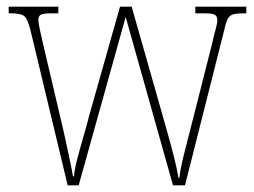

<svg xmlns="http://www.w3.org/2000/svg" viewBox="-20 -556 762 576"><path d="M72 -463Q63 -499 53 -507.5Q43 -516 13 -516H6V-536H155V-516H133Q107 -516 101 -511Q95 -506 95 -496Q95 -489 100 -465Q105 -441 109 -425L161 -204Q167 -180 174.5 -145.5Q182 -111 189 -78Q196 -45 199 -27H202Q203 -45 211.5 -78Q220 -111 230.5 -146.5Q241 -182 247 -207L340 -536H375L464 -223Q471 -198 482 -159.5Q493 -121 502.5 -83Q512 -45 515 -23H518Q522 -54 533.5 -99.5Q545 -145 561 -207L617 -428Q622 -451 627 -468.5Q632 -486 632 -496Q632 -506 625.5 -511Q619 -516 594 -516H566V-536H719V-516H711Q690 -516 679.5 -513Q669 -510 663.5 -500Q658 -490 653 -467L535 0H499L357 -505L216 0H183Z"/></svg>

Font: Noto Serif Tamil Condensed Thin
Style: Regular
Weight: 100
Width: 3
Designer: Indian Type Foundry, Tom Grace, and the Monotype Design Team
Foundry: Monotype Imaging Inc.
Version: Version 2.004; ttfautohint (v1.8.4.7-5d5b)